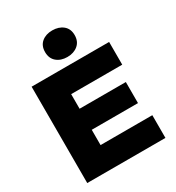

<svg xmlns="http://www.w3.org/2000/svg" viewBox="-218 -1075 1110 1208"><g transform="rotate(-30 337.5 -471.0)"><path d="M250 -276H586V-429H250V-535H621V-700H58V0H626V-165H250ZM240 -846Q240 -800 270 -774.5Q300 -749 347 -749Q394 -749 424.5 -774.5Q455 -800 455 -846Q455 -892 424.5 -917Q394 -942 347 -942Q300 -942 270 -917Q240 -892 240 -846Z"/></g></svg>

Font: Geom Black
Style: Bold
Weight: 900
Version: Version 1.102